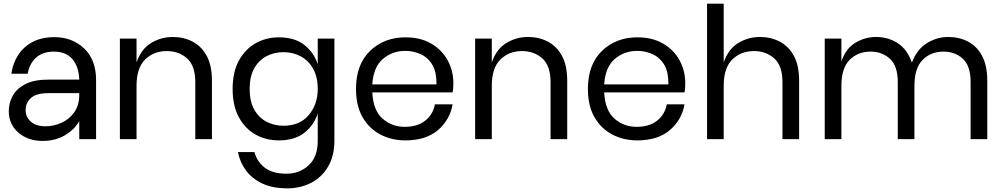

<svg xmlns="http://www.w3.org/2000/svg" viewBox="-20 -760 5482 1049"><path d="M212 10Q133 10 80.5 -35.5Q28 -81 28 -153Q28 -198 50 -237.5Q72 -277 119.5 -301Q167 -325 244 -325H413Q411 -394 376.5 -436Q342 -478 274 -478Q214 -478 177.5 -445.5Q141 -413 131 -357H42Q50 -414 79 -459Q108 -504 157.5 -530.5Q207 -557 278 -557Q374 -557 439.5 -495.5Q505 -434 505 -321V0H413V-99Q388 -53 335.5 -21.5Q283 10 212 10ZM230 -70Q272 -70 314.5 -88.5Q357 -107 385 -145.5Q413 -184 413 -242V-251H244Q178 -251 149 -224.5Q120 -198 120 -159Q120 -121 148.5 -95.5Q177 -70 230 -70Z M1138 0H1047V-311Q1047 -401 1002 -441Q957 -481 891 -481Q820 -481 773 -435Q726 -389 726 -291V0H635V-549H726V-419Q751 -492 805.5 -525Q860 -558 924 -558Q983 -558 1031.5 -533Q1080 -508 1109 -455.5Q1138 -403 1138 -319Z M1550 269Q1469 269 1413 242.5Q1357 216 1324 171.5Q1291 127 1280 71H1370Q1384 123 1426.5 156Q1469 189 1545 189Q1616 189 1666 143.5Q1716 98 1716 9V-140Q1696 -77 1643.5 -35Q1591 7 1503 7Q1433 7 1376 -25Q1319 -57 1285 -119.5Q1251 -182 1251 -274Q1251 -368 1286 -430.5Q1321 -493 1378 -524.5Q1435 -556 1503 -556Q1591 -556 1643.5 -514Q1696 -472 1716 -409V-549H1807V9Q1807 91 1773 149.5Q1739 208 1680.5 238.5Q1622 269 1550 269ZM1529 -73Q1618 -73 1667 -131.5Q1716 -190 1716 -274Q1716 -340 1690.5 -385Q1665 -430 1622.5 -452.5Q1580 -475 1529 -475Q1478 -475 1436 -453Q1394 -431 1369 -386.5Q1344 -342 1344 -274Q1344 -206 1369 -161.5Q1394 -117 1436 -95Q1478 -73 1529 -73Z M2195 7Q2119 7 2057.5 -25.5Q1996 -58 1960.5 -120.5Q1925 -183 1925 -274Q1925 -408 2002 -482Q2079 -556 2195 -556Q2278 -556 2336.5 -521.5Q2395 -487 2426 -430Q2457 -373 2457 -305Q2457 -276 2453 -255H2014Q2019 -157 2070 -112Q2121 -67 2191 -67Q2261 -67 2303.5 -101Q2346 -135 2356 -190H2453Q2438 -105 2372.5 -49Q2307 7 2195 7ZM2365 -299Q2365 -364 2345 -401Q2321 -444 2280.5 -463Q2240 -482 2195 -482Q2123 -482 2071.5 -437.5Q2020 -393 2014 -299Z M3079 0H2988V-311Q2988 -401 2943 -441Q2898 -481 2832 -481Q2761 -481 2714 -435Q2667 -389 2667 -291V0H2576V-549H2667V-419Q2692 -492 2746.5 -525Q2801 -558 2865 -558Q2924 -558 2972.5 -533Q3021 -508 3050 -455.5Q3079 -403 3079 -319Z M3462 7Q3386 7 3324.5 -25.5Q3263 -58 3227.5 -120.5Q3192 -183 3192 -274Q3192 -408 3269 -482Q3346 -556 3462 -556Q3545 -556 3603.5 -521.5Q3662 -487 3693 -430Q3724 -373 3724 -305Q3724 -276 3720 -255H3281Q3286 -157 3337 -112Q3388 -67 3458 -67Q3528 -67 3570.5 -101Q3613 -135 3623 -190H3720Q3705 -105 3639.5 -49Q3574 7 3462 7ZM3632 -299Q3632 -364 3612 -401Q3588 -444 3547.5 -463Q3507 -482 3462 -482Q3390 -482 3338.5 -437.5Q3287 -393 3281 -299Z M4346 0H4255V-311Q4255 -401 4210 -441Q4165 -481 4099 -481Q4028 -481 3981 -435Q3934 -389 3934 -291V0H3843V-740H3934V-419Q3959 -492 4013.5 -525Q4068 -558 4132 -558Q4191 -558 4239.5 -533Q4288 -508 4317 -455.5Q4346 -403 4346 -319Z M5374 0H5283V-311Q5283 -400 5240.5 -439Q5198 -478 5135 -478Q5066 -478 5021 -433Q4976 -388 4976 -291V0H4885V-311Q4885 -400 4842 -439Q4799 -478 4737 -478Q4667 -478 4622 -433Q4577 -388 4577 -291V0H4486V-549H4577V-424Q4601 -495 4653.5 -526.5Q4706 -558 4767 -558Q4831 -558 4883.5 -525Q4936 -492 4962 -418Q4990 -491 5044.5 -524.5Q5099 -558 5161 -558Q5221 -558 5269.5 -532.5Q5318 -507 5346 -454Q5374 -401 5374 -319Z"/></svg>

Font: Ulagadi Sans
Style: Regular
Weight: 400
Designer: Ninad Kale (Devanagari), Jonny Pinhorn (Latin)
Foundry: Indian Type Foundry
Version: Version 3.01;March 29, 2020;FontCreator 12.0.0.2522 64-bit; 